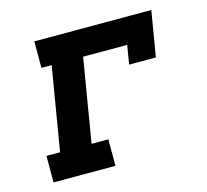

<svg xmlns="http://www.w3.org/2000/svg" viewBox="-82 -613 763 707"><g transform="rotate(-15 300.0 -260.0)"><path d="M39 0V-101H91L144 -419H105V-520H551L522 -347H420L432 -419H264L211 -101H275V0Z"/></g></svg>

Font: Iosevka Etoile Oblique
Style: Bold
Weight: 700
Italic angle: -9°
Designer: Belleve Invis
Foundry: Belleve Invis
Version: Version 15.5.2; ttfautohint (v1.8.4)